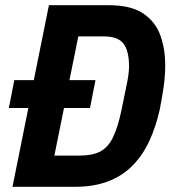

<svg xmlns="http://www.w3.org/2000/svg" viewBox="-20 -718 666 738"><path d="M28 0 89 -303H14L35 -410H110L168 -698H398Q483 -698 530 -666.5Q577 -635 596 -583Q615 -531 615 -467Q615 -424 608.5 -380.5Q602 -337 594 -297Q579 -229 553 -174Q527 -119 488 -80Q449 -41 394.5 -20.5Q340 0 269 0ZM189 -120H287Q335 -120 365 -135.5Q395 -151 414 -189.5Q433 -228 447 -295L466 -388Q471 -411 473.5 -430Q476 -449 476 -462Q476 -523 454.5 -550.5Q433 -578 380 -578H281L247 -410H347L326 -303H226Z"/></svg>

Font: IBM Plex Sans Condensed
Style: Bold Italic
Weight: 700
Width: 3
Italic angle: -11.31°
Designer: Mike Abbink, Paul van der Laan, Pieter van Rosmalen
Foundry: Bold Monday
Version: Version 3.201